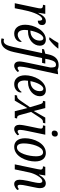

<svg xmlns="http://www.w3.org/2000/svg" viewBox="1142 -1952 1050 3373"><g transform="rotate(90 1666.5 -265.0)"><path d="M116 -380 36 0H124L162 -183C193 -337 258 -482 314 -482C339 -482 345 -452 343 -405C396 -405 420 -436 420 -481C420 -518 398 -546 351 -546C282 -546 244 -482 209 -415H204L223 -536H72L63 -495H73C98 -495 127 -490 127 -452C127 -435 124 -414 116 -380Z M637 -606H676C728 -642 800 -716 829 -756L832 -766H734C708 -716 670 -659 640 -619ZM568 10C669 10 716 -59 716 -103C716 -112 713 -120 708 -122C685 -87 641 -52 589 -52C535 -52 505 -98 505 -177C505 -194 507 -218 510 -233H540C677 -233 782 -331 782 -439C782 -506 743 -546 676 -546C510 -546 414 -333 414 -183C414 -54 483 10 568 10ZM527 -275H517C536 -380 590 -502 652 -502C677 -502 693 -480 693 -439C693 -341 621 -275 527 -275Z M700 240C786 240 859 184 895 13L1000 -480H1084L1096 -536H1012L1025 -600C1047 -687 1069 -724 1116 -724C1160 -724 1166 -693 1165 -623L1084 -237C1072 -178 1059 -115 1059 -79C1059 -32 1083 10 1134 10C1183 10 1219 -24 1243 -49L1229 -77C1209 -62 1189 -50 1173 -50C1156 -50 1149 -66 1149 -96C1149 -124 1160 -183 1166 -216L1284 -760H1266L1204 -752C1185 -763 1157 -770 1120 -770C1018 -770 960 -705 936 -595L923 -536L847 -515L839 -480H912L805 23C780 142 752 195 700 195C688 195 672 191 664 188L653 232C664 236 684 240 700 240Z M1456 10C1557 10 1604 -59 1604 -103C1604 -112 1601 -120 1596 -122C1573 -87 1529 -52 1477 -52C1423 -52 1393 -98 1393 -177C1393 -194 1395 -218 1398 -233H1428C1565 -233 1670 -331 1670 -439C1670 -506 1631 -546 1564 -546C1398 -546 1302 -333 1302 -183C1302 -54 1371 10 1456 10ZM1415 -275H1405C1424 -380 1478 -502 1540 -502C1565 -502 1581 -480 1581 -439C1581 -341 1509 -275 1415 -275Z M1648 0H1747L1878 -222L1933 0H2052L2061 -41H2051C2019 -41 2009 -54 1994 -113L1946 -287L2035 -424C2074 -483 2090 -495 2121 -495H2136L2147 -536H2045L1929 -332L1878 -536H1760L1751 -495H1762C1793 -495 1800 -479 1817 -422L1863 -267L1755 -110C1714 -52 1699 -41 1668 -41H1658Z M2321 -649C2349 -649 2379 -664 2379 -710C2379 -742 2358 -756 2331 -756C2298 -756 2273 -735 2273 -695C2273 -663 2293 -649 2321 -649ZM2246 10C2296 10 2331 -24 2356 -49L2342 -77C2322 -62 2304 -50 2287 -50C2270 -50 2261 -66 2261 -96C2261 -124 2271 -178 2279 -216L2346 -536H2190L2182 -495H2193C2221 -495 2239 -489 2239 -459C2239 -449 2237 -435 2233 -416L2197 -243C2185 -189 2172 -119 2172 -79C2172 -31 2196 10 2246 10Z M2558 10C2733 10 2816 -211 2816 -355C2816 -490 2750 -546 2668 -546C2495 -546 2408 -332 2408 -181C2408 -53 2469 10 2558 10ZM2570 -38C2527 -38 2499 -72 2499 -161C2499 -282 2551 -497 2655 -497C2698 -497 2725 -462 2725 -372C2725 -253 2676 -38 2570 -38Z M3210 10C3258 10 3293 -20 3318 -45L3303 -73C3285 -58 3268 -50 3251 -50C3234 -50 3226 -67 3226 -94C3226 -121 3232 -163 3242 -206L3266 -323C3273 -360 3285 -407 3285 -442C3285 -497 3264 -545 3201 -545C3142 -545 3097 -504 3049 -426H3045L3062 -536H2911L2901 -495H2908C2937 -495 2959 -487 2959 -455C2959 -444 2956 -424 2951 -403L2867 0H2955L3009 -255C3026 -340 3098 -484 3160 -484C3189 -484 3194 -455 3194 -430C3194 -395 3180 -333 3174 -305L3156 -226C3142 -156 3137 -118 3137 -86C3136 -32 3161 10 3210 10Z"/></g></svg>

Font: Noto Serif ExtraCondensed
Style: Italic
Weight: 400
Width: 2
Italic angle: -12°
Designer: Monotype Design Team
Foundry: Monotype Imaging Inc.
Version: Version 2.014